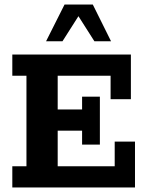

<svg xmlns="http://www.w3.org/2000/svg" viewBox="-20 -822 643 842"><path d="M34 0V-93H96V-490H34V-583H554V-387H465V-490H233V-342H340V-398H418V-188H340V-249H233V-93H483V-201H572V0ZM182 -641 263 -802H387L467 -641H394L324 -751L254 -641Z"/></svg>

Font: Rokkitt SemiBold
Style: Bold
Weight: 700
Version: Version 3.103